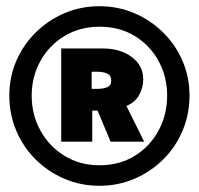

<svg xmlns="http://www.w3.org/2000/svg" viewBox="-20 -746 640 618"><path d="M300 -148Q240 -148 187.5 -170.5Q135 -193 95 -232.5Q55 -272 32.5 -325Q10 -378 10 -438Q10 -498 32.5 -550Q55 -602 95 -641.5Q135 -681 187.5 -703.5Q240 -726 300 -726Q360 -726 412.5 -703.5Q465 -681 505 -641.5Q545 -602 567.5 -550Q590 -498 590 -438Q590 -378 567.5 -325Q545 -272 505 -232.5Q465 -193 412.5 -170.5Q360 -148 300 -148ZM300 -214Q365 -214 414 -244.5Q463 -275 490.5 -326Q518 -377 518 -438Q518 -499 490.5 -549.5Q463 -600 414 -630Q365 -660 300 -660Q237 -660 187.5 -630Q138 -600 110 -549.5Q82 -499 82 -438Q82 -377 110 -326Q138 -275 187.5 -244.5Q237 -214 300 -214ZM177 -290V-590H311Q367 -590 404 -562.5Q441 -535 441 -491Q441 -463 427.5 -439.5Q414 -416 387 -405L444 -290H336L294 -390H277V-290ZM275 -460H294Q313 -460 325.5 -465.5Q338 -471 338 -487Q338 -503 325.5 -509Q313 -515 294 -515H275Z"/></svg>

Font: Geist Mono UltraBlack
Style: Regular
Weight: 900
Monospace: yes
Designer: Basement.studio, Andrés Briganti, Mateo Zaragoza
Foundry: Basement.studio, Vercel, Andrés Briganti, Guido Ferreyra, Mateo Zaragoza
Version: Version 1.400; ttfautohint (v1.8.4.7-5d5b)